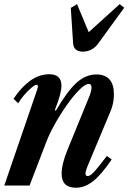

<svg xmlns="http://www.w3.org/2000/svg" viewBox="-26 -891 616 922"><path d="M338.5 10.5Q270 10.5 270 -57Q270 -104 299.5 -175L402.5 -427Q413.5 -455 413.5 -470Q413.5 -488 400.5 -488Q383.5 -488 355.8 -460.5Q328 -433 297 -389.5Q266 -346 238.5 -297.2Q211 -248.5 195 -206L116 0H-5.5L151 -456Q153.5 -464.5 154.8 -469Q156 -473.5 156 -476.5Q156 -484 149.5 -484Q142 -484 124.8 -469.5Q107.5 -455 89.8 -434.5Q72 -414 61.5 -395L39 -416.5Q73 -469 117 -501.8Q161 -534.5 211 -534.5Q269 -534.5 269 -479.5Q269 -461 262 -434.2Q255 -407.5 237 -361.5L242.5 -360Q297.5 -454 341.8 -493.8Q386 -533.5 436.5 -533.5Q521 -533.5 521 -438Q521 -394.5 504.5 -356L394 -92Q384.5 -68.5 384.5 -57.5Q384.5 -45.5 395 -45.5Q407.5 -45.5 427.5 -67.5Q447.5 -89.5 487 -142L510.5 -125.5Q461.5 -53 421.5 -21.2Q381.5 10.5 338.5 10.5ZM372 -643Q328 -643 325 -683.5L314 -853L344 -871L400 -736.5L548.5 -871L570.5 -854L447 -684Q431.5 -662 412 -652.5Q392.5 -643 372 -643Z"/></svg>

Font: Libre Caslon Condensed Bold
Style: Italic
Weight: 700
Italic angle: -22.583°
Designer: Pablo Impallari, Rodrigo Fuenzalida, Katja Schimmel, Ertekin Erdin
Foundry: Pablo Impallari, Rodrigo Fuenzalida
Version: Version 2.000; ttfautohint (v1.8.4.7-5d5b);gftools[0.9.33]